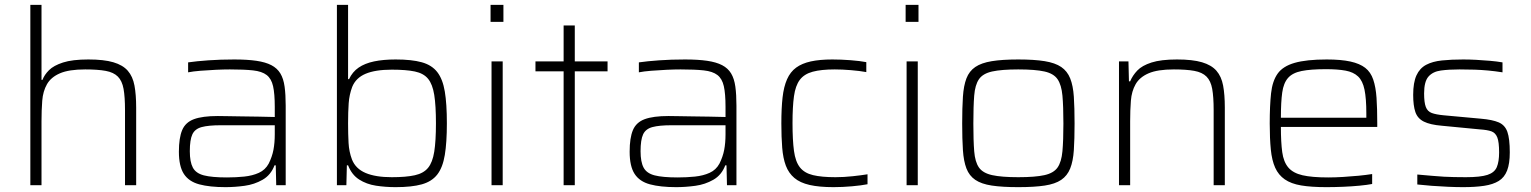

<svg xmlns="http://www.w3.org/2000/svg" viewBox="-20 -763 6309 791"><path d="M105 0V-743H151V-434H155Q163 -455 182 -474Q201 -493 239.5 -505.5Q278 -518 344 -518Q408 -518 447 -506.5Q486 -495 506.5 -471.5Q527 -448 534 -410.5Q541 -373 541 -319V0H495V-309Q495 -364 489 -397Q483 -430 465.5 -447.5Q448 -465 415.5 -471Q383 -477 331 -477Q264 -477 227 -461Q190 -445 173.5 -416Q157 -387 154 -348Q151 -309 151 -264V0Z M909 8Q844 8 801 -3.5Q758 -15 737.5 -46.5Q717 -78 717 -138Q717 -195 730.5 -227Q744 -259 779 -272Q814 -285 877 -285Q889 -285 915 -284.5Q941 -284 975.5 -283.5Q1010 -283 1045.5 -282.5Q1081 -282 1112 -281V-323Q1112 -377 1105 -408Q1098 -439 1078.5 -454Q1059 -469 1022.5 -473Q986 -477 927 -477Q902 -477 869.5 -475.5Q837 -474 806 -471.5Q775 -469 755 -465V-506Q789 -511 838.5 -514.5Q888 -518 945 -518Q999 -518 1036.5 -512.5Q1074 -507 1098 -494.5Q1122 -482 1135 -460.5Q1148 -439 1152.5 -406Q1157 -373 1157 -328V0H1118L1116 -82H1111Q1096 -42 1062 -22.5Q1028 -3 987.5 2.5Q947 8 909 8ZM915 -32Q952 -32 986 -35.5Q1020 -39 1046.5 -51Q1073 -63 1087 -89Q1101 -117 1106.5 -145.5Q1112 -174 1112 -210V-247H890Q839 -247 811 -239.5Q783 -232 772.5 -209.5Q762 -187 762 -140Q762 -96 774.5 -72.5Q787 -49 820 -40.5Q853 -32 915 -32Z M1610 8Q1568 8 1529 2Q1490 -4 1459.5 -23.5Q1429 -43 1414 -82H1409L1407 0H1368V-743H1414V-437H1418Q1432 -467 1457.5 -484.5Q1483 -502 1521 -510Q1559 -518 1610 -518Q1676 -518 1717.5 -506.5Q1759 -495 1781.5 -466Q1804 -437 1812.5 -386Q1821 -335 1821 -255Q1821 -176 1812.5 -124.5Q1804 -73 1781.5 -44Q1759 -15 1717.5 -3.5Q1676 8 1610 8ZM1594 -33Q1653 -33 1689 -41Q1725 -49 1743.5 -71.5Q1762 -94 1769 -138Q1776 -182 1776 -255Q1776 -328 1769 -372Q1762 -416 1743.5 -438.5Q1725 -461 1689 -468.5Q1653 -476 1594 -476Q1526 -476 1486 -459Q1446 -442 1431 -405Q1419 -373 1416.5 -337.5Q1414 -302 1414 -255Q1414 -210 1416 -174Q1418 -138 1430 -106Q1445 -68 1486 -50.5Q1527 -33 1594 -33Z M2001 -673V-743H2054V-673ZM2005 0V-510H2051V0Z M2302 0V-469H2186V-510H2302V-658H2348V-510H2483V-469H2348V0Z M2766 8Q2701 8 2658 -3.5Q2615 -15 2594.5 -46.5Q2574 -78 2574 -138Q2574 -195 2587.5 -227Q2601 -259 2636 -272Q2671 -285 2734 -285Q2746 -285 2772 -284.5Q2798 -284 2832.5 -283.5Q2867 -283 2902.5 -282.5Q2938 -282 2969 -281V-323Q2969 -377 2962 -408Q2955 -439 2935.5 -454Q2916 -469 2879.5 -473Q2843 -477 2784 -477Q2759 -477 2726.5 -475.5Q2694 -474 2663 -471.5Q2632 -469 2612 -465V-506Q2646 -511 2695.5 -514.5Q2745 -518 2802 -518Q2856 -518 2893.5 -512.5Q2931 -507 2955 -494.5Q2979 -482 2992 -460.5Q3005 -439 3009.5 -406Q3014 -373 3014 -328V0H2975L2973 -82H2968Q2953 -42 2919 -22.5Q2885 -3 2844.5 2.5Q2804 8 2766 8ZM2772 -32Q2809 -32 2843 -35.5Q2877 -39 2903.5 -51Q2930 -63 2944 -89Q2958 -117 2963.5 -145.5Q2969 -174 2969 -210V-247H2747Q2696 -247 2668 -239.5Q2640 -232 2629.5 -209.5Q2619 -187 2619 -140Q2619 -96 2631.5 -72.5Q2644 -49 2677 -40.5Q2710 -32 2772 -32Z M3414 8Q3355 8 3315.5 -1Q3276 -10 3252.5 -30Q3229 -50 3217.5 -80.5Q3206 -111 3202.5 -154.5Q3199 -198 3199 -254Q3199 -317 3204 -361.5Q3209 -406 3222.5 -436.5Q3236 -467 3260 -484.5Q3284 -502 3320.5 -510Q3357 -518 3409 -518Q3445 -518 3484 -515Q3523 -512 3549 -507V-466Q3522 -471 3485.5 -474Q3449 -477 3419 -477Q3363 -477 3328 -467.5Q3293 -458 3275 -434Q3257 -410 3251 -366.5Q3245 -323 3245 -256Q3245 -186 3251 -141.5Q3257 -97 3275.5 -73.5Q3294 -50 3329.5 -41.5Q3365 -33 3422 -33Q3456 -33 3493 -37Q3530 -41 3554 -45V-4Q3529 1 3490 4.5Q3451 8 3414 8Z M3711 -673V-743H3764V-673ZM3715 0V-510H3761V0Z M4175 8Q4109 8 4066 1.5Q4023 -5 3998 -22Q3973 -39 3961.5 -69Q3950 -99 3947 -144.5Q3944 -190 3944 -254Q3944 -319 3947 -364.5Q3950 -410 3961.5 -440Q3973 -470 3998 -487Q4023 -504 4066 -511Q4109 -518 4175 -518Q4241 -518 4284 -511Q4327 -504 4352 -487Q4377 -470 4389 -440Q4401 -410 4404 -364.5Q4407 -319 4407 -254Q4407 -190 4404 -144.5Q4401 -99 4389 -69Q4377 -39 4352 -22Q4327 -5 4284 1.5Q4241 8 4175 8ZM4175 -33Q4245 -33 4283 -41.5Q4321 -50 4337 -73Q4353 -96 4357 -140Q4361 -184 4361 -254Q4361 -325 4357 -369Q4353 -413 4337 -436.5Q4321 -460 4283 -468.5Q4245 -477 4175 -477Q4106 -477 4067.5 -468.5Q4029 -460 4013 -436.5Q3997 -413 3993.5 -369Q3990 -325 3990 -254Q3990 -184 3993.5 -140Q3997 -96 4013 -73Q4029 -50 4067.5 -41.5Q4106 -33 4175 -33Z M4590 0V-510H4629L4631 -428H4636Q4646 -452 4665.5 -472.5Q4685 -493 4724 -505.5Q4763 -518 4829 -518Q4893 -518 4932 -506.5Q4971 -495 4991.5 -471.5Q5012 -448 5019 -410.5Q5026 -373 5026 -320V0H4980V-309Q4980 -364 4974 -397Q4968 -430 4950.5 -447.5Q4933 -465 4900.5 -471Q4868 -477 4816 -477Q4749 -477 4712 -461Q4675 -445 4658.5 -416Q4642 -387 4639 -348Q4636 -309 4636 -264V0Z M5444 8Q5382 8 5340.5 1Q5299 -6 5273 -24Q5247 -42 5233.5 -72Q5220 -102 5215.5 -147Q5211 -192 5211 -254Q5211 -328 5216.5 -378.5Q5222 -429 5243.5 -459.5Q5265 -490 5313.5 -504Q5362 -518 5446 -518Q5505 -518 5543.5 -509.5Q5582 -501 5604.5 -483.5Q5627 -466 5637.5 -435Q5648 -404 5651 -360Q5654 -316 5654 -256V-240H5257Q5257 -177 5262.5 -136.5Q5268 -96 5287.5 -73Q5307 -50 5346 -41Q5385 -32 5452 -32Q5480 -32 5513 -34Q5546 -36 5577 -39Q5608 -42 5633 -46V-5Q5612 -1 5580.5 2Q5549 5 5513.5 6.5Q5478 8 5444 8ZM5609 -258V-296Q5609 -357 5601.5 -393.5Q5594 -430 5575 -448Q5556 -466 5523.5 -472Q5491 -478 5443 -478Q5380 -478 5342.5 -470.5Q5305 -463 5286.5 -442Q5268 -421 5262.5 -382Q5257 -343 5257 -278H5629Z M6008 8Q5980 8 5945.5 6.5Q5911 5 5878 2.5Q5845 0 5819 -3V-44Q5856 -41 5882 -38.5Q5908 -36 5929 -35Q5950 -34 5970.5 -33.5Q5991 -33 6019 -33Q6079 -33 6108 -42.5Q6137 -52 6146.5 -74.5Q6156 -97 6156 -135Q6156 -178 6148.5 -197Q6141 -216 6124 -222Q6107 -228 6076 -230L5920 -245Q5872 -249 5846 -262Q5820 -275 5811 -301.5Q5802 -328 5802 -372Q5802 -423 5815.5 -452.5Q5829 -482 5855.5 -496Q5882 -510 5920.5 -514Q5959 -518 6008 -518Q6033 -518 6061.5 -516.5Q6090 -515 6118.5 -512.5Q6147 -510 6170 -506V-465Q6138 -470 6110.5 -472.5Q6083 -475 6055.5 -476Q6028 -477 5993 -477Q5949 -477 5916 -472.5Q5883 -468 5865 -447.5Q5847 -427 5847 -378Q5847 -341 5854 -322.5Q5861 -304 5878.5 -297.5Q5896 -291 5928 -288L6081 -274Q6128 -270 6154 -259Q6180 -248 6190 -220Q6200 -192 6200 -135Q6200 -89 6189 -60.5Q6178 -32 6154.5 -17.5Q6131 -3 6094.5 2.5Q6058 8 6008 8Z"/></svg>

Font: Saira SemiExpanded ExtraLight
Style: Regular
Weight: 250
Width: 6
Designer: Hector Gatti with collaboration of the Omnibus-Type team
Foundry: Omnibus-Type
Version: Version 1.101